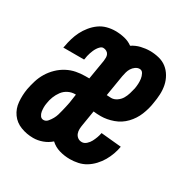

<svg xmlns="http://www.w3.org/2000/svg" viewBox="-129 -645 757 769"><g transform="rotate(30 249.5 -260.0)"><path d="M120 8Q90 8 62.5 -2.5Q35 -13 18.5 -36Q2 -59 -0.5 -89Q-3 -119 2 -149Q6 -170 12.5 -191Q19 -212 30.5 -231Q42 -250 58.5 -266Q75 -282 95 -292.5Q115 -303 136 -307Q157 -311 178 -311H196L211 -401Q212 -409 212 -416.5Q212 -424 209 -430.5Q206 -437 199 -441Q192 -445 184 -445Q177 -445 171 -439.5Q165 -434 160.5 -427Q156 -420 153 -413Q150 -406 147.5 -398.5Q145 -391 143.5 -384Q142 -377 141 -369L140 -366H44L46 -374Q49 -392 54.5 -410.5Q60 -429 68.5 -446Q77 -463 90 -479Q103 -495 119 -506.5Q135 -518 154 -523Q173 -528 192 -528Q214 -528 235 -523Q256 -518 272 -506Q290 -518 311 -523Q332 -528 352 -528Q373 -528 393.5 -523Q414 -518 429.5 -506Q445 -494 455.5 -476Q466 -458 470 -438Q474 -418 473 -397Q472 -376 468 -354Q464 -326 452.5 -297.5Q441 -269 419.5 -246.5Q398 -224 368.5 -213.5Q339 -203 311 -203Q302 -203 293.5 -203.5Q285 -204 277 -205L266 -138Q264 -127 263.5 -116.5Q263 -106 266.5 -96.5Q270 -87 278 -81Q286 -75 297 -75Q308 -75 317.5 -83.5Q327 -92 332.5 -102.5Q338 -113 342 -124Q346 -135 348 -146L442 -137Q439 -119 432.5 -101Q426 -83 416.5 -66.5Q407 -50 393 -35Q379 -20 362.5 -10Q346 0 327 4Q308 8 290 8Q264 8 240.5 1Q217 -6 200 -22Q183 -7 162 0.5Q141 8 120 8ZM311 -287Q324 -287 336.5 -295.5Q349 -304 356 -316Q363 -328 367 -341.5Q371 -355 374 -368Q376 -380 376.5 -391Q377 -402 375.5 -413Q374 -424 368.5 -434.5Q363 -445 352 -445Q342 -445 333 -438.5Q324 -432 318.5 -423Q313 -414 310.5 -404.5Q308 -395 306 -385L290 -288Q295 -288 300.5 -287.5Q306 -287 311 -287ZM120 -75Q131 -75 139 -84.5Q147 -94 152.5 -104Q158 -114 161 -124Q164 -134 166.5 -144.5Q169 -155 171.5 -165.5Q174 -176 176 -187L182 -228H178Q162 -228 147 -220.5Q132 -213 122 -199.5Q112 -186 106 -170.5Q100 -155 98 -140Q96 -130 96 -120Q96 -110 97.5 -100.5Q99 -91 104.5 -83Q110 -75 120 -75Z"/></g></svg>

Font: Iosevka Term Curly
Style: Bold Italic
Weight: 700
Italic angle: -9°
Designer: Belleve Invis
Foundry: Belleve Invis
Version: Version 32.3.0